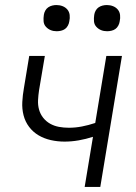

<svg xmlns="http://www.w3.org/2000/svg" viewBox="-20 -742 540 762"><path d="M316 0 349 -199Q321 -190 292.5 -185Q264 -180 236 -180Q208 -180 181.5 -186Q155 -192 133 -205Q111 -218 95.5 -238.5Q80 -259 73.5 -284.5Q67 -310 68.5 -337.5Q70 -365 75 -393L96 -520H158L135 -384Q132 -364 131 -344.5Q130 -325 135 -307Q140 -289 151.5 -274.5Q163 -260 179 -251Q195 -242 214 -238.5Q233 -235 253 -235Q279 -235 305 -240Q331 -245 358 -254L402 -520H464L378 0ZM405 -618Q392 -618 381 -622.5Q370 -627 362 -636Q354 -645 353 -657.5Q352 -670 354 -683Q355 -691 359.5 -699.5Q364 -708 371.5 -713Q379 -718 387.5 -720Q396 -722 404 -722Q417 -722 428.5 -717.5Q440 -713 447.5 -704Q455 -695 456.5 -682.5Q458 -670 455 -657Q454 -649 449.5 -640.5Q445 -632 438 -627Q431 -622 422 -620Q413 -618 405 -618ZM205 -618Q192 -618 181 -622.5Q170 -627 162 -636Q154 -645 153 -657.5Q152 -670 154 -683Q155 -691 159.5 -699.5Q164 -708 171.5 -713Q179 -718 187.5 -720Q196 -722 204 -722Q217 -722 228.5 -717.5Q240 -713 247.5 -704Q255 -695 256.5 -682.5Q258 -670 255 -657Q254 -649 249.5 -640.5Q245 -632 238 -627Q231 -622 222 -620Q213 -618 205 -618Z"/></svg>

Font: Iosevka Curly Light
Style: Italic
Weight: 300
Italic angle: -9°
Monospace: yes
Designer: Belleve Invis
Foundry: Belleve Invis
Version: Version 22.1.2; ttfautohint (v1.8.4)